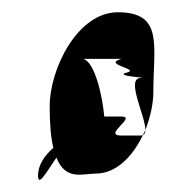

<svg xmlns="http://www.w3.org/2000/svg" viewBox="-20 -670 318 313"><path d="M42 -384C42 -364 56 -390 72 -413C87 -375 115 -387 136 -387C170 -387 197 -416 213 -450C212 -450 211 -449 210 -449H178C146 -449 204 -480 178 -480H150C147 -513 135 -568 116 -574H178C146 -565 207 -558 188 -552C161 -546 227 -543 210 -543C184 -543 217 -482 217 -458C225 -479 230 -501 230 -520C230 -596 247 -650 172 -650C106 -650 61 -557 61 -497C61 -467 63 -445 67 -429C53 -417 42 -401 42 -384ZM213 -450C214 -453 216 -455 217 -458C217 -454 216 -451 213 -450Z"/></svg>

Font: bitstorm
Style: Regular
Weight: 400
Version: Version 0.2